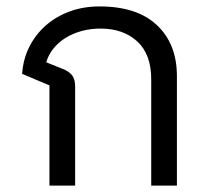

<svg xmlns="http://www.w3.org/2000/svg" viewBox="-20 -578 651 598"><path d="M134 -312 49 -348Q52 -394 71.5 -432.5Q91 -471 123 -499Q155 -527 197.5 -542.5Q240 -558 290 -558Q407 -558 469 -499.5Q531 -441 531 -341V0H451V-331Q451 -409 407.5 -449Q364 -489 293 -489Q262 -489 234.5 -481.5Q207 -474 185 -460.5Q163 -447 147 -427.5Q131 -408 124 -384L174 -364Q195 -356 204.5 -343.5Q214 -331 214 -309V0H134Z"/></svg>

Font: IBM Plex Sans Thai
Style: Regular
Weight: 400
Designer: Mike Abbink, Paul van der Laan, Pieter van Rosmalen, Ben Mitchell, Mark Frömberg
Foundry: Bold Monday
Version: Version 1.2